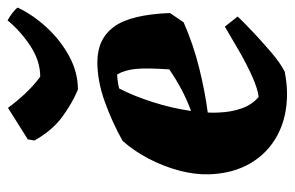

<svg xmlns="http://www.w3.org/2000/svg" viewBox="-152 -594 759 494"><g transform="rotate(-90 227.0 -347.5)"><path d="M232 12Q172 12 126 -12.5Q80 -37 53.5 -82Q27 -127 25 -189Q24 -225 34.5 -265Q45 -305 65 -343.5Q85 -382 111 -411Q159 -438 212 -457Q265 -476 314 -476Q373 -476 404.5 -433.5Q436 -391 440 -289L416 -254Q359 -229 298.5 -214Q238 -199 184 -192Q183 -177 184 -164Q185 -132 194.5 -105Q204 -78 224 -61Q244 -63 276.5 -77.5Q309 -92 343.5 -112Q378 -132 405 -148L431 -115Q416 -99 390.5 -75Q365 -51 338 -28Q311 -5 289 6Q274 9 259.5 10.5Q245 12 232 12ZM246 -420Q227 -384 211 -334Q195 -284 188 -235Q241 -254 295 -291Q299 -351 296 -378.5Q293 -406 282 -425Q274 -425 264 -423.5Q254 -422 246 -420ZM243 -526Q207 -541 172 -567Q137 -593 112 -638L115 -655L196 -706Q212 -684 232 -662.5Q252 -641 276 -623Q317 -623 355.5 -648.5Q394 -674 421 -707Q429 -703 439.5 -695Q450 -687 454 -681Q435 -641 402 -605.5Q369 -570 328 -548Q287 -526 243 -526Z"/></g></svg>

Font: Albura ExtraBold
Style: Italic
Weight: 758
Italic angle: -7°
Designer: Mercedes Jáuregui
Foundry: Omnibus-Type Team
Version: Version 1.000; ttfautohint (v1.8.3)